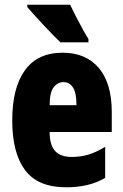

<svg xmlns="http://www.w3.org/2000/svg" viewBox="-20 -786 522 816"><path d="M246 -562Q345 -562 400 -497Q455 -432 455 -310V-225H191Q191 -170 214 -144.5Q237 -119 285 -119Q323 -119 356 -129Q389 -139 427 -162V-30Q391 -9 350 0.5Q309 10 261 10Q141 10 86.5 -63Q32 -136 32 -274Q32 -413 86 -487.5Q140 -562 246 -562ZM250 -437Q225 -437 208 -415Q191 -393 191 -339H305Q305 -392 290 -414.5Q275 -437 250 -437ZM278 -766Q287 -747 302 -717.5Q317 -688 332 -661Q347 -634 356 -620V-606H237Q225 -617 205.5 -637Q186 -657 164.5 -680Q143 -703 124.5 -723.5Q106 -744 96 -756V-766Z"/></svg>

Font: Noto Sans Lao UI ExtCond Blk
Style: Regular
Weight: 900
Width: 2
Designer: Monotype Design Team
Foundry: Monotype Imaging Inc.
Version: Version 2.000; ttfautohint (v1.8.4.7-5d5b)